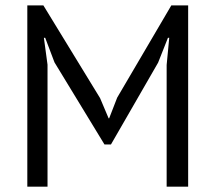

<svg xmlns="http://www.w3.org/2000/svg" viewBox="-20 -704 812 724"><path d="M608.4 0Q628.9 0 689.5 0Q689.5 -170.9 689.5 -683.6Q673.8 -683.6 626 -683.6Q575.2 -596.7 421.9 -335.9Q414.1 -316.4 391.6 -257.8Q391.6 -257.8 389.6 -257.8Q381.8 -277.3 357.4 -334Q303.7 -421.9 143.6 -683.6Q128.9 -683.6 83 -683.6Q83 -512.7 83 0Q101.6 0 159.2 0Q159.2 -115.2 159.2 -460Q156.2 -485.4 145.5 -561.5Q146.5 -561.5 150.4 -561.5Q159.2 -538.1 185.5 -468.8Q232.4 -391.6 374 -159.2Q379.9 -159.2 398.4 -159.2Q443.4 -236.3 576.2 -467.8Q585.9 -491.2 613.3 -561.5Q614.3 -561.5 618.2 -561.5Q616.2 -536.1 608.4 -459Q608.4 -344.7 608.4 0Z"/></svg>

Font: Aptus Gothic JP
Style: Medium
Weight: 400
Designer: Fuminori Ogawa / Motoya
Version: Version 1